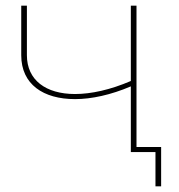

<svg xmlns="http://www.w3.org/2000/svg" viewBox="-20 -537 633 678"><path d="M549 -18H462V-517H442V-251C370 -220 302 -205 245 -205C142 -205 75 -254 75 -342V-517H55V-342C55 -239 133 -187 245 -187C303 -187 372 -202 442 -232V0H529V121H549Z"/></svg>

Font: Montserrat-Alt1 Thin
Style: Regular
Weight: 100
Designer: Differentunic
Foundry: Differentunic
Version: Version 7.222